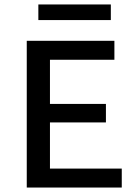

<svg xmlns="http://www.w3.org/2000/svg" viewBox="-20 -841 619 861"><path d="M526 0H100V-658H493V-573H204V-85H526ZM134 -292V-375H455V-292ZM152 -751V-821H477V-751Z"/></svg>

Font: Ysabeau Infant SemiBold
Style: Regular
Weight: 600
Designer: Christian Thalmann (Catharsis Fonts)
Version: Version 2.002; featfreeze: ss01,ss02,lnum